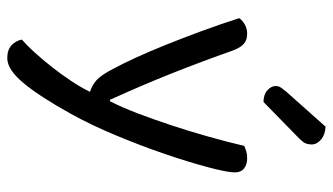

<svg xmlns="http://www.w3.org/2000/svg" viewBox="-214 -513 917 529"><g transform="rotate(90 244.5 -248.5)"><path d="M169 -103Q156 -127 139 -164Q122 -201 103.5 -247Q85 -293 66 -344.5Q47 -396 30 -449Q37 -459 48.5 -465Q60 -471 73 -471Q90 -471 100.5 -462Q111 -453 119 -432Q149 -347 181.5 -265Q214 -183 255 -93H259Q275 -124 292 -168.5Q309 -213 325.5 -263Q342 -313 356.5 -364.5Q371 -416 382 -463Q389 -466 397 -468.5Q405 -471 416 -471Q433 -471 444 -462.5Q455 -454 455 -437Q455 -417 441 -364Q427 -311 404.5 -245Q382 -179 353 -109.5Q324 -40 294 14Q247 99 209.5 144.5Q172 190 140 190Q117 190 104.5 178Q92 166 89 150Q105 136 125 114Q145 92 165 66.5Q185 41 203 14Q221 -13 233 -38Q216 -43 201.5 -55.5Q187 -68 169 -103ZM329 -687Q351 -686 364.5 -674.5Q378 -663 378 -649Q378 -635 372 -626.5Q366 -618 352 -605L261 -516Q241 -516 229 -526.5Q217 -537 217 -550Q217 -558 222 -565Q227 -572 232 -578Z"/></g></svg>

Font: Baloo Bhai 2
Style: Regular
Weight: 400
Designer: Supriya Tembe, Noopur Datye and Ek Type
Foundry: Ek Type
Version: Version 1.640;PS 1.000;hotconv 16.6.51;makeotf.lib2.5.65220;